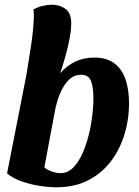

<svg xmlns="http://www.w3.org/2000/svg" viewBox="-20 -774 588 814"><path d="M219 20Q187 20 148 14Q109 8 72 -5Q35 -18 10 -39L92 -457Q102 -516 111.5 -579Q121 -642 123 -691Q124 -703 123.5 -713.5Q123 -724 122 -734Q140 -744 160.5 -749Q181 -754 200 -754Q233 -754 257.5 -736.5Q282 -719 282 -675Q282 -638 269 -581.5Q256 -525 235 -463Q261 -494 297.5 -512Q334 -530 380 -530Q433 -530 465.5 -505Q498 -480 512.5 -436.5Q527 -393 527 -337Q527 -266 507 -202Q487 -138 448.5 -88Q410 -38 352.5 -9Q295 20 219 20ZM237 -40Q271 -40 297 -70.5Q323 -101 340.5 -150Q358 -199 367 -254Q376 -309 376 -357Q376 -405 365.5 -431Q355 -457 324 -457Q297 -457 278 -441Q259 -425 245.5 -400Q232 -375 223.5 -347Q215 -319 211 -294L168 -64Q183 -52 202 -46Q221 -40 237 -40Z"/></svg>

Font: Sansita Swashed SemiBold
Style: Regular
Weight: 600
Designer: Pablo Cosgaya
Foundry: Omnibus-Type
Version: Version 1.003; ttfautohint (v1.8.3)